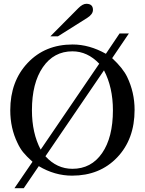

<svg xmlns="http://www.w3.org/2000/svg" viewBox="-20 -910 762 1010"><path d="M245 -719 392 -867Q415 -890 434 -890Q469 -890 469 -858Q469 -835 439 -816L285 -719ZM658 -734 570 -604Q627 -551 649 -505Q688 -424 688 -332Q688 -178 596.5 -82Q505 14 359 14Q268 14 184 -36L105 80H56L151 -59Q118 -89 101.5 -109.5Q85 -130 72 -158Q34 -236 34 -330Q34 -482 125.5 -579Q217 -676 362 -676Q450 -676 537 -627L609 -734ZM194 -123 502 -575Q440 -640 361 -640Q263 -640 205.5 -556.5Q148 -473 148 -330Q148 -210 194 -123ZM527 -540 219 -88Q279 -22 361 -22Q460 -22 517 -104.5Q574 -187 574 -330Q574 -450 527 -540Z"/></svg>

Font: STIX
Style: Regular
Weight: 400
Designer: MicroPress Inc., with final additions and corrections provided by Coen Hoffman, Elsevier (retired)
Version: Version 1.1.1